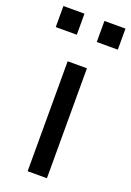

<svg xmlns="http://www.w3.org/2000/svg" viewBox="-149 -762 557 814"><g transform="rotate(20 130.0 -355.0)"><path d="M87 0V-496H174V0ZM175 -615V-710H270V-615ZM-10 -615V-710H85V-615Z"/></g></svg>

Font: Nunito Sans 7pt SemiCondensed
Style: Regular
Weight: 400
Width: 4
Designer: Vernon Adams
Foundry: Vernon Adams
Version: Version 3.101;gftools[0.9.27]